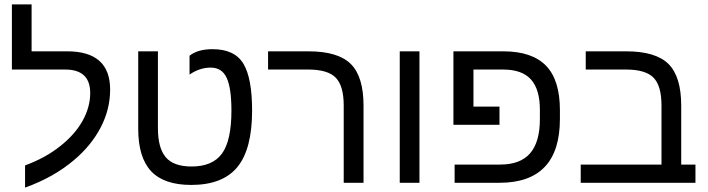

<svg xmlns="http://www.w3.org/2000/svg" viewBox="-20 -833 3225 875"><path d="M94.2 -79.1Q188 -113.8 254.4 -167Q321.3 -219.7 356.2 -282.2Q391.1 -344.7 391.1 -409.2Q391.1 -516.1 276.9 -516.1H34.2V-813H124V-599.1H286.1Q481.9 -599.1 481.9 -424.8Q481.9 -335 439 -252.4Q396 -169.9 317.9 -104Q225.1 -24.9 94.2 22Z M851.6 9.8Q727.1 9.8 668.5 -53Q609.9 -115.7 609.9 -246.1V-599.1H699.7V-249Q699.7 -158.2 735.6 -116.2Q771.5 -74.2 853 -74.2Q948.7 -74.2 991.7 -133.3Q1034.7 -192.4 1034.7 -329.1Q1034.7 -430.7 1013.2 -477.8Q991.7 -524.9 939.9 -524.9Q890.1 -524.9 843.8 -493.2V-579.1Q881.3 -608.9 948.7 -608.9Q1048.8 -608.9 1088.9 -543.2Q1128.9 -477.5 1128.9 -329.1Q1128.9 -153.8 1062 -72Q995.1 9.8 851.6 9.8Z M1636.7 -351.1V0H1546.4V-352.1Q1546.4 -440.9 1510.5 -478.5Q1474.6 -516.1 1384.8 -516.1H1201.7V-599.1H1385.7Q1520.5 -599.1 1578.6 -541.5Q1636.7 -483.9 1636.7 -351.1Z M1891.6 -599.1V0H1801.8V-599.1Z M2440.4 -333Q2440.4 -425.3 2399.9 -470.7Q2359.4 -516.1 2272.5 -516.1H2137.7V-347.2H2256.3V-264.2H2046.4V-599.1H2273.4Q2404.3 -599.1 2468 -533.9Q2531.7 -468.8 2531.7 -331.1V-291Q2531.7 0 2256.3 0H2051.8V-83H2258.8Q2351.6 -83 2396 -134.5Q2440.4 -186 2440.4 -290Z M3149.4 -83V0H2626.5V-83H2994.6V-352.1Q2994.6 -441.9 2958.3 -479Q2921.9 -516.1 2832.5 -516.1H2649.4V-599.1H2833.5Q2968.3 -599.1 3026.4 -541.5Q3084.5 -483.9 3084.5 -351.1V-83Z"/></svg>

Font: Arimo Nerd Font
Style: Regular
Weight: 400
Designer: Steve Matteson
Foundry: Monotype Imaging Inc.
Version: Version 1.33;Nerd Fonts 3.2.1